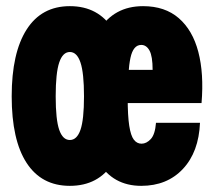

<svg xmlns="http://www.w3.org/2000/svg" viewBox="-20 -592 690 624"><path d="M207 12Q115 12 66.5 -62.5Q18 -137 18 -279Q18 -420 66.5 -496Q115 -572 207 -572Q300 -572 347.5 -496.5Q395 -421 395 -279Q395 -137 347.5 -62.5Q300 12 207 12ZM207 -137Q230 -137 241.5 -170Q253 -203 253 -279Q253 -355 241.5 -389Q230 -423 207 -423Q184 -423 172.5 -389Q161 -355 161 -279Q161 -203 172.5 -170Q184 -137 207 -137ZM439 12Q347 12 300 -65.5Q253 -143 253 -279Q253 -415 301.5 -493.5Q350 -572 445 -572Q516 -572 561 -533Q606 -494 624.5 -423.5Q643 -353 635 -257H367L369 -365H476Q476 -409 466 -427.5Q456 -446 439 -446Q413 -446 404 -404Q395 -362 395 -273Q395 -216 400 -183.5Q405 -151 415 -138Q425 -125 440 -125Q456 -125 470 -140Q484 -155 487 -193H630Q626 -98 574.5 -43Q523 12 439 12Z"/></svg>

Font: Azeret Mono ExtraBold
Style: Regular
Weight: 800
Designer: Martin Vácha
Foundry: Displaay
Version: Version 1.002